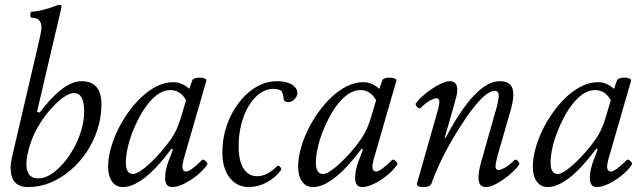

<svg xmlns="http://www.w3.org/2000/svg" viewBox="-20 -745 2591 778"><path d="M94 13Q23 13 23 -65Q23 -75 24.5 -86Q26 -97 29 -110L140 -586Q144 -603 146 -615Q148 -627 148 -634Q148 -673 109 -673Q105 -673 103.5 -679.5Q102 -686 103.5 -692Q105 -698 109 -698Q126 -698 152.5 -704.5Q179 -711 206 -721Q211 -725 223 -725Q229 -725 229 -719Q229 -716 228.5 -713Q228 -710 227 -706L130 -292L141 -289Q237 -416 310 -416Q391 -416 391 -322Q391 -270 375 -220.5Q359 -171 331 -129Q303 -87 265.5 -55Q228 -23 184.5 -5Q141 13 94 13ZM135 -22Q160 -22 186 -38.5Q212 -55 236 -82.5Q260 -110 279.5 -145.5Q299 -181 310 -219Q321 -257 321 -294Q321 -368 280 -368Q261 -368 235 -349Q209 -330 182.5 -299.5Q156 -269 135 -233Q114 -197 103 -162Q95 -138 91 -117.5Q87 -97 87 -80Q87 -22 135 -22Z M478 13Q450 13 434 -9.5Q418 -32 418 -69Q418 -102 428 -140Q438 -178 456.5 -216.5Q475 -255 500 -290Q525 -325 554.5 -352.5Q584 -380 616.5 -396Q649 -412 682 -412Q717 -412 747 -385L759 -419Q761 -425 770.5 -428Q780 -431 791.5 -430.5Q803 -430 810.5 -426.5Q818 -423 816 -417L724 -99Q722 -89 720.5 -82Q719 -75 719 -70Q719 -50 735 -50Q743 -50 759.5 -62Q776 -74 798 -96Q802 -100 808 -96.5Q814 -93 818 -87.5Q822 -82 819 -77Q803 -54 777.5 -33.5Q752 -13 725 0Q698 13 678 13Q663 13 656 3.5Q649 -6 649 -25Q649 -39 652 -54Q655 -69 660 -84L681 -140L675 -142Q559 13 478 13ZM519 -40Q530 -40 548 -51.5Q566 -63 587.5 -83Q609 -103 631 -128Q653 -153 672 -180Q686 -200 695.5 -221Q705 -242 712 -265L734 -339Q711 -380 670 -380Q646 -380 623.5 -365.5Q601 -351 581 -326Q561 -301 544.5 -270Q528 -239 515.5 -206Q503 -173 496.5 -142Q490 -111 490 -86Q490 -40 519 -40Z M989 13Q940 13 910.5 -25Q881 -63 881 -127Q881 -173 892.5 -215.5Q904 -258 925 -294.5Q946 -331 974 -358.5Q1002 -386 1034.5 -401Q1067 -416 1102 -416Q1127 -416 1145.5 -410Q1164 -404 1174.5 -393Q1185 -382 1185 -368Q1185 -355 1173.5 -343Q1162 -331 1148 -331Q1135 -331 1130 -340Q1129 -354 1126.5 -362.5Q1124 -371 1121 -375Q1117 -380 1108 -382.5Q1099 -385 1088 -385Q1059 -385 1033.5 -367Q1008 -349 988.5 -317Q969 -285 958 -242.5Q947 -200 947 -152Q947 -94 966.5 -62.5Q986 -31 1022 -31Q1042 -31 1062 -41Q1082 -51 1102 -71Q1106 -75 1110.5 -72.5Q1115 -70 1118 -65Q1121 -60 1118 -55Q1095 -24 1060 -5.5Q1025 13 989 13Z M1248 13Q1220 13 1204 -9.5Q1188 -32 1188 -69Q1188 -102 1198 -140Q1208 -178 1226.5 -216.5Q1245 -255 1270 -290Q1295 -325 1324.5 -352.5Q1354 -380 1386.5 -396Q1419 -412 1452 -412Q1487 -412 1517 -385L1529 -419Q1531 -425 1540.5 -428Q1550 -431 1561.5 -430.5Q1573 -430 1580.5 -426.5Q1588 -423 1586 -417L1494 -99Q1492 -89 1490.5 -82Q1489 -75 1489 -70Q1489 -50 1505 -50Q1513 -50 1529.5 -62Q1546 -74 1568 -96Q1572 -100 1578 -96.5Q1584 -93 1588 -87.5Q1592 -82 1589 -77Q1573 -54 1547.5 -33.5Q1522 -13 1495 0Q1468 13 1448 13Q1433 13 1426 3.5Q1419 -6 1419 -25Q1419 -39 1422 -54Q1425 -69 1430 -84L1451 -140L1445 -142Q1329 13 1248 13ZM1289 -40Q1300 -40 1318 -51.5Q1336 -63 1357.5 -83Q1379 -103 1401 -128Q1423 -153 1442 -180Q1456 -200 1465.5 -221Q1475 -242 1482 -265L1504 -339Q1481 -380 1440 -380Q1416 -380 1393.5 -365.5Q1371 -351 1351 -326Q1331 -301 1314.5 -270Q1298 -239 1285.5 -206Q1273 -173 1266.5 -142Q1260 -111 1260 -86Q1260 -40 1289 -40Z M1694 13Q1666 13 1670 -3L1756 -305Q1761 -324 1760 -335.5Q1759 -347 1748 -347Q1741 -347 1724 -338.5Q1707 -330 1684 -307Q1681 -304 1675.5 -307.5Q1670 -311 1666.5 -316.5Q1663 -322 1665 -326Q1674 -339 1691 -354.5Q1708 -370 1728.5 -384Q1749 -398 1768.5 -407Q1788 -416 1802 -416Q1833 -416 1833 -381Q1833 -369 1829 -353Q1825 -337 1819 -316L1782 -187L1785 -185Q1846 -301 1901 -358.5Q1956 -416 2005 -416Q2033 -416 2046.5 -403Q2060 -390 2060 -361Q2060 -348 2056.5 -328.5Q2053 -309 2043 -277L1997 -117Q1988 -85 1988 -70.5Q1988 -56 2000 -56Q2008 -56 2025 -65Q2042 -74 2064 -96Q2068 -100 2073.5 -96.5Q2079 -93 2082.5 -87Q2086 -81 2083 -77Q2074 -64 2057.5 -48.5Q2041 -33 2021.5 -19Q2002 -5 1983 4Q1964 13 1948 13Q1919 13 1919 -25Q1919 -37 1921.5 -53Q1924 -69 1930 -90L1985 -284Q1993 -310 1997 -329Q2001 -348 2001 -356Q2001 -377 1985 -377Q1964 -377 1934 -348.5Q1904 -320 1866 -264Q1828 -208 1792 -142.5Q1756 -77 1728 -1Q1723 13 1694 13Z M2199 13Q2171 13 2155 -9.5Q2139 -32 2139 -69Q2139 -102 2149 -140Q2159 -178 2177.5 -216.5Q2196 -255 2221 -290Q2246 -325 2275.5 -352.5Q2305 -380 2337.5 -396Q2370 -412 2403 -412Q2438 -412 2468 -385L2480 -419Q2482 -425 2491.5 -428Q2501 -431 2512.5 -430.5Q2524 -430 2531.5 -426.5Q2539 -423 2537 -417L2445 -99Q2443 -89 2441.5 -82Q2440 -75 2440 -70Q2440 -50 2456 -50Q2464 -50 2480.5 -62Q2497 -74 2519 -96Q2523 -100 2529 -96.5Q2535 -93 2539 -87.5Q2543 -82 2540 -77Q2524 -54 2498.5 -33.5Q2473 -13 2446 0Q2419 13 2399 13Q2384 13 2377 3.5Q2370 -6 2370 -25Q2370 -39 2373 -54Q2376 -69 2381 -84L2402 -140L2396 -142Q2280 13 2199 13ZM2240 -40Q2251 -40 2269 -51.5Q2287 -63 2308.5 -83Q2330 -103 2352 -128Q2374 -153 2393 -180Q2407 -200 2416.5 -221Q2426 -242 2433 -265L2455 -339Q2432 -380 2391 -380Q2367 -380 2344.5 -365.5Q2322 -351 2302 -326Q2282 -301 2265.5 -270Q2249 -239 2236.5 -206Q2224 -173 2217.5 -142Q2211 -111 2211 -86Q2211 -40 2240 -40Z"/></svg>

Font: Junicode VF
Style: Italic
Weight: 400
Italic angle: -11°
Designer: Peter S. Baker
Version: Version 2.209